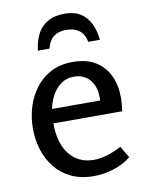

<svg xmlns="http://www.w3.org/2000/svg" viewBox="-84 -789 662 863"><g transform="rotate(-10 247.0 -358.0)"><path d="M269 -509Q331 -509 372.5 -483.5Q414 -458 434.5 -414Q455 -370 455 -313Q455 -298 453.5 -283Q452 -268 450 -252H136Q136 -160 177 -109.5Q218 -59 287 -59Q316 -59 347.5 -68.5Q379 -78 414 -96L445 -43Q410 -15 364.5 -1Q319 13 275 13Q216 13 172 -8Q128 -29 99 -65Q70 -101 55.5 -147.5Q41 -194 41 -243Q41 -294 55 -341Q69 -388 98 -426.5Q127 -465 169.5 -487Q212 -509 269 -509ZM262 -443Q228 -443 202.5 -424Q177 -405 162 -376Q147 -347 141 -317H361Q363 -357 351.5 -385Q340 -413 317 -428Q294 -443 262 -443ZM124 -586Q129 -629 145.5 -661Q162 -693 193 -711Q224 -729 270 -729Q315 -729 343.5 -710.5Q372 -692 387.5 -660Q403 -628 407 -586H354Q347 -622 324 -639Q301 -656 265 -656Q229 -656 207 -638.5Q185 -621 177 -586Z"/></g></svg>

Font: Rosario Medium
Style: Regular
Weight: 500
Version: Version 1.201